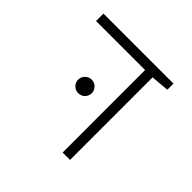

<svg xmlns="http://www.w3.org/2000/svg" viewBox="-150 -736 885 885"><g transform="rotate(45 293.0 -293.0)"><path d="M367.7 0H416V-538.1L504.4 -545.9V-585.9H47.9V-537.6H367.7ZM225.1 -244.1C249.5 -244.1 269.5 -263.7 269.5 -288.1C269.5 -312.5 249.5 -332.5 225.1 -332.5C200.7 -332.5 180.7 -312.5 180.7 -288.1C180.7 -263.7 200.7 -244.1 225.1 -244.1Z"/></g></svg>

Font: Cascadia Code PL ExtraLight
Style: Regular
Weight: 200
Monospace: yes
Designer: Aaron Bell
Foundry: Saja Typeworks
Version: Version 2404.023